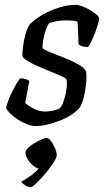

<svg xmlns="http://www.w3.org/2000/svg" viewBox="-20 -520 434 792"><path d="M127 0Q110 0 90 -8Q70 -16 52 -28Q34 -40 21 -53Q8 -66 5 -75Q11 -100 22.5 -125.5Q34 -151 45.5 -170.5Q57 -190 63 -197Q70 -197 77.5 -195.5Q85 -194 91.5 -191.5Q98 -189 101 -186Q98 -170 93.5 -146.5Q89 -123 84 -95Q99 -82 120.5 -71Q142 -60 168 -60Q182 -60 198 -63.5Q214 -67 225 -72Q233 -79 239 -94Q245 -109 249.5 -127.5Q254 -146 255.5 -163.5Q257 -181 254 -192Q252 -198 233.5 -206Q215 -214 189.5 -224.5Q164 -235 138 -246Q112 -257 93.5 -268.5Q75 -280 72 -290Q72 -303 75 -327.5Q78 -352 85 -378Q92 -404 103 -420Q111 -428 128.5 -441.5Q146 -455 172 -468Q198 -481 229.5 -490.5Q261 -500 294 -500Q304 -500 319.5 -494Q335 -488 351.5 -478.5Q368 -469 378.5 -459.5Q389 -450 389 -444Q389 -436 381.5 -412Q374 -388 363.5 -363.5Q353 -339 343 -326Q335 -326 327 -327.5Q319 -329 312.5 -332Q306 -335 304 -337Q304 -350 303 -367Q302 -384 301.5 -401Q301 -418 300 -430Q290 -434 277.5 -435Q265 -436 255 -436Q232 -436 210.5 -432Q189 -428 182 -424Q172 -409 164 -380.5Q156 -352 155 -322Q165 -313 190.5 -303Q216 -293 246.5 -281Q277 -269 302 -255Q327 -241 335 -226Q338 -203 335 -173Q332 -143 325 -116.5Q318 -90 308 -75Q295 -60 273.5 -46Q252 -32 226 -22Q200 -12 174.5 -6Q149 0 127 0ZM108 252Q95 252 83 244Q71 236 68 229Q85 220 100.5 209.5Q116 199 129 186.5Q142 174 149 163L145 176Q134 176 119.5 165Q105 154 95 138.5Q85 123 85 109Q85 101 95.5 90.5Q106 80 121 71Q136 62 150.5 55.5Q165 49 172 49Q181 49 190.5 62Q200 75 207 91.5Q214 108 214 119Q214 129 204.5 144.5Q195 160 181 178.5Q167 197 151.5 213.5Q136 230 124 241Q112 252 108 252Z"/></svg>

Font: Texturina 12pt
Style: Italic
Weight: 400
Italic angle: -11°
Designer: Guillermo Torres Carreño
Foundry: Omnibus-Type
Version: Version 1.002